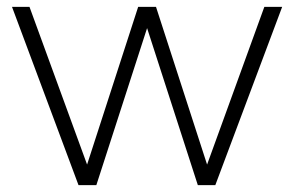

<svg xmlns="http://www.w3.org/2000/svg" viewBox="-20 -540 858 560"><path d="M557 0H608L803 -520H751L584 -60L435 -520H383L234 -60L66 -520H15L209 0H261L409 -458Z"/></svg>

Font: Aspekta 200
Style: Regular
Weight: 200
Designer: Ivo Dolenc
Version: Version 2.000